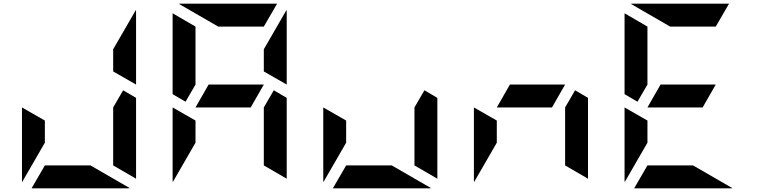

<svg xmlns="http://www.w3.org/2000/svg" viewBox="-20 -1020 4120 1040"><path d="M99 -438 223 -367V-247L100 -34Q100 -35 99.5 -37.5Q99 -40 99 -41ZM647 -531 717 -490V-52L593 -124V-438ZM593 -633V-753L716 -966Q716 -965 716.5 -962.5Q717 -960 717 -959V-562ZM470 -124 683 -1Q682 -1 679.5 -0.5Q677 0 676 0H151L223 -124Z M915 -438 1039 -367V-247L916 -34Q916 -35 915.5 -37.5Q915 -40 915 -41ZM1463 -531 1533 -490V-52L1409 -124V-438ZM1338 -438H1039L1110 -562H1409ZM985 -469 915 -510V-948L1039 -876V-562ZM1409 -633V-753L1532 -966Q1532 -965 1532.5 -962.5Q1533 -960 1533 -959V-562ZM1162 -876 949 -999Q950 -999 952.5 -999.5Q955 -1000 956 -1000H1481L1409 -876Z M1731 -438 1855 -367V-247L1732 -34Q1732 -35 1731.5 -37.5Q1731 -40 1731 -41ZM2279 -531 2349 -490V-52L2225 -124V-438ZM2102 -124 2315 -1Q2314 -1 2311.5 -0.5Q2309 0 2308 0H1783L1855 -124Z M2547 -438 2671 -367V-247L2548 -34Q2548 -35 2547.5 -37.5Q2547 -40 2547 -41ZM3095 -531 3165 -490V-52L3041 -124V-438ZM2970 -438H2671L2742 -562H3041Z M3363 -438 3487 -367V-247L3364 -34Q3364 -35 3363.5 -37.5Q3363 -40 3363 -41ZM3786 -438H3487L3558 -562H3857ZM3433 -469 3363 -510V-948L3487 -876V-562ZM3734 -124 3947 -1Q3946 -1 3943.5 -0.5Q3941 0 3940 0H3415L3487 -124ZM3610 -876 3397 -999Q3398 -999 3400.5 -999.5Q3403 -1000 3404 -1000H3929L3857 -876Z"/></svg>

Font: DSEG7 Modern Mini
Style: Bold
Weight: 700
Designer: Keshikan(Twitter:@keshinomi_88pro)
Version: Version 0.46